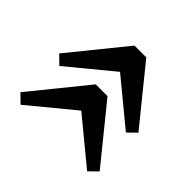

<svg xmlns="http://www.w3.org/2000/svg" viewBox="-105 -633 762 762"><g transform="rotate(-45 276.0 -252.5)"><path d="M74.3 -474.9 307.6 -285.5V-219.5L74.3 -30.1L39.4 -65.7L224.2 -290V-215L39.4 -439.3ZM291.8 -474.9 525.2 -285.5V-219.5L291.8 -30.1L257 -65.7L441.8 -290V-215L257 -439.3Z"/></g></svg>

Font: Adobe Variable Font Prototype
Style: Regular
Weight: 389
Designer: Frank Grießhammer
Foundry: Adobe
Version: Version 1.004;hotconv 1.0.113;makeotfexe 2.5.65598